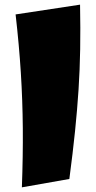

<svg xmlns="http://www.w3.org/2000/svg" viewBox="-20 -787 412 825"><path d="M74 18Q79 -116 78 -236Q77 -356 69.5 -475Q62 -594 47 -725L324 -767Q326 -664 324.5 -575.5Q323 -487 317.5 -402Q312 -317 302.5 -224Q293 -131 278 -18Z"/></svg>

Font: Marhey Light
Style: Bold
Weight: 700
Version: Version 1.000